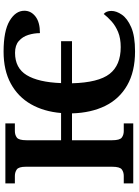

<svg xmlns="http://www.w3.org/2000/svg" viewBox="129 -893 774 1072"><g transform="rotate(-90 516.0 -357.0)"><path d="M765 10Q652 10 575.5 -34Q499 -78 460.5 -157Q422 -236 419 -342H269V-118Q269 -75 284 -64Q299 -53 320 -53H363V0H28V-53H70Q91 -53 106 -64Q121 -75 121 -118V-600Q121 -640 105.5 -650.5Q90 -661 70 -661H28V-714H363V-661H320Q299 -661 284 -650Q269 -639 269 -596V-403H421Q429 -499 470 -571Q511 -643 585 -683.5Q659 -724 764 -724Q879 -724 935.5 -690.5Q992 -657 992 -608Q992 -571 960 -546Q928 -521 867 -521Q867 -554 857 -586Q847 -618 823 -639Q799 -660 757 -660Q672 -660 632.5 -595Q593 -530 588 -403H822V-342H587Q591 -194 639.5 -132Q688 -70 789 -70Q838 -70 873 -84.5Q908 -99 932.5 -121Q957 -143 974 -165Q991 -151 991 -122Q991 -94 970 -63.5Q949 -33 900 -11.5Q851 10 765 10Z"/></g></svg>

Font: NotoSerif-Bold
Style: Regular
Weight: 700
Designer: Monotype Design Team
Foundry: Monotype Imaging Inc.
Version: Version 2.007; ttfautohint (v1.8) -l 8 -r 50 -G 200 -x 14 -D